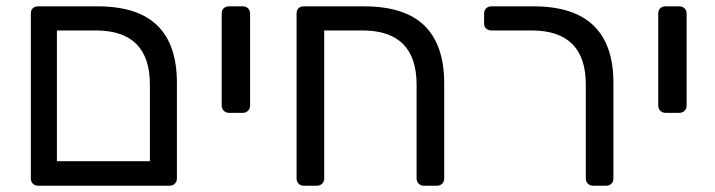

<svg xmlns="http://www.w3.org/2000/svg" viewBox="-20 -591 2275 611"><path d="M78.1 -22.9V-547.9Q78.1 -559.1 84.5 -564.9Q90.8 -570.8 101.1 -570.8H290Q418 -570.8 480.5 -510Q543 -449.2 543 -327.1V-22.9Q543 -13.2 536.4 -6.6Q529.8 0 520 0H101.1Q90.8 0 84.5 -6.6Q78.1 -13.2 78.1 -22.9ZM161.1 -78.1H457V-321.8Q457 -493.7 285.2 -494.1H161.1Z M685.5 -254.9V-547.9Q685.5 -559.1 692.1 -564.9Q698.7 -570.8 709 -570.8H752.9Q762.7 -570.8 769.3 -564.5Q775.9 -558.1 775.9 -547.9V-254.9Q775.9 -245.1 769.3 -238.5Q762.7 -231.9 752.9 -231.9H709Q698.7 -231.9 692.1 -238.5Q685.5 -245.1 685.5 -254.9Z M923.8 -22.9V-547.9Q923.8 -559.1 930.2 -564.9Q936.5 -570.8 946.8 -570.8H1138.7Q1267.6 -570.8 1330.6 -509.5Q1393.6 -448.2 1393.6 -325.2V-22.9Q1393.6 -13.2 1387.2 -6.6Q1380.9 0 1370.6 0H1328.6Q1318.8 0 1312.3 -6.6Q1305.7 -13.2 1305.7 -22.9V-321.8Q1305.7 -493.7 1133.8 -494.1H1011.7V-22.9Q1011.7 -13.2 1005.1 -6.6Q998.5 0 988.8 0H946.8Q936.5 0 930.2 -6.6Q923.8 -13.2 923.8 -22.9Z M1520.5 -516.1V-547.9Q1520.5 -557.6 1526.9 -564.2Q1533.2 -570.8 1543.5 -570.8H1678.2Q1932.1 -570.8 1932.1 -327.1V-22.9Q1932.1 -13.2 1925.8 -6.6Q1919.4 0 1909.2 0H1867.2Q1857.4 0 1850.8 -6.6Q1844.2 -13.2 1844.2 -22.9V-321.8Q1844.2 -493.7 1672.4 -494.1H1543.5Q1533.7 -494.1 1527.1 -500Q1520.5 -505.9 1520.5 -516.1Z M2074.7 -254.9V-547.9Q2074.7 -559.1 2081.3 -564.9Q2087.9 -570.8 2098.1 -570.8H2142.1Q2151.9 -570.8 2158.4 -564.5Q2165 -558.1 2165 -547.9V-254.9Q2165 -245.1 2158.4 -238.5Q2151.9 -231.9 2142.1 -231.9H2098.1Q2087.9 -231.9 2081.3 -238.5Q2074.7 -245.1 2074.7 -254.9Z"/></svg>

Font: Rubik AZ
Style: Regular
Weight: 400
Designer: Hubert and Fischer
Foundry: Hubert & Fischer
Version: Version 2.000